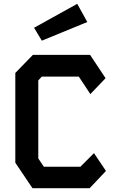

<svg xmlns="http://www.w3.org/2000/svg" viewBox="-20 -983 640 1003"><path d="M152 -696.5 60 -602V-133L149.5 0H448.5L533.5 -90L471 -183L400 -112H209L180 -155.5V-563L198.5 -583H391.5L452 -491.5L531.5 -574.5L450.5 -696.5ZM383.5 -963 158 -838 198.5 -770.5 436 -868Z"/></svg>

Font: Kode
Style: Regular
Weight: 400
Monospace: yes
Designer: Isa Ozler
Foundry: Kadena LLC
Version: Version 1.000;gftools[0.9.28]